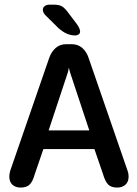

<svg xmlns="http://www.w3.org/2000/svg" viewBox="-20 -816 602 845"><path d="M70.5 9.5Q48.5 9.5 34.8 -3Q21 -15.5 21 -39Q21 -44.5 22 -51Q23 -57.5 25 -64.5L196 -559.5Q205.5 -588 224.8 -604.8Q244 -621.5 270.5 -621.5H296Q323 -621.5 342.2 -604.8Q361.5 -588 370.5 -559.5L541.5 -64.5Q544 -57.5 545 -51Q546 -44.5 546 -39Q546 -15.5 532 -3Q518 9.5 495.5 9.5Q468 9.5 455 -5Q442 -19.5 433.5 -49.5L395.5 -160H171L133 -49.5Q125 -19.5 111.8 -5Q98.5 9.5 70.5 9.5ZM194 -242H373L288.5 -497Q287 -502.5 285.5 -508.2Q284 -514 283 -518.5Q282.5 -514 281.2 -508.2Q280 -502.5 278.5 -497ZM311 -660Q292 -660 274 -667.8Q256 -675.5 237 -692.5L185 -744Q168.5 -758.5 168.5 -773Q168.5 -783 176.8 -789.2Q185 -795.5 198 -795.5H216Q240.5 -795.5 253.2 -787.8Q266 -780 281.5 -758.5L316 -713Q332.5 -690.5 332.5 -677.5Q332.5 -669 326.2 -664.5Q320 -660 311 -660Z"/></svg>

Font: Sono Medium
Style: Regular
Weight: 500
Designer: Tyler Finck
Foundry: Tyler Finck
Version: Version 2.112